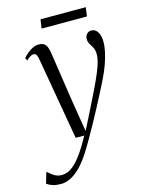

<svg xmlns="http://www.w3.org/2000/svg" viewBox="-196 -725 777 1047"><g transform="rotate(-15 193.0 -201.0)"><path d="M77.5 -434Q74 -456 69 -465.2Q64 -474.5 53 -474.5Q42.5 -474.5 32.2 -468Q22 -461.5 11 -451L3.5 -465.5Q13.5 -478.5 28.2 -490.8Q43 -503 59.8 -511Q76.5 -519 93 -519Q113.5 -519 124.5 -510.5Q135.5 -502 140.5 -487Q145.5 -472 148.5 -452.5Q155 -410 161.2 -367.8Q167.5 -325.5 173.8 -283.2Q180 -241 186.5 -198.8Q193 -156.5 200 -114L219 3L263 -84Q300 -157.5 324 -207.5Q348 -257.5 361.5 -290.8Q375 -324 380.5 -346.2Q386 -368.5 386 -386Q386 -409.5 378 -424Q370 -438.5 362.2 -450.8Q354.5 -463 354.5 -480Q354.5 -496.5 364.8 -507.5Q375 -518.5 390.5 -518.5Q405.5 -518.5 416.2 -509Q427 -499.5 433 -482Q439 -464.5 439 -440Q439 -419 433 -388.8Q427 -358.5 413.8 -320.5Q400.5 -282.5 377.5 -236.5Q364.5 -210 346.2 -174.8Q328 -139.5 307 -99.8Q286 -60 263.8 -20Q241.5 20 220.5 56.5Q199.5 93 181 121.5Q154 163.5 126.2 191.5Q98.5 219.5 70.5 233.5Q42.5 247.5 15.5 247.5Q-10.5 247.5 -28.5 242.2Q-46.5 237 -64 225L-45.5 162.5Q-32 174.5 -12.8 188Q6.5 201.5 32.5 201.5Q63 201.5 91 180.5Q119 159.5 147.2 120Q175.5 80.5 205.5 25H157ZM139 -649H394.5L387.5 -598.5H131.5Z"/></g></svg>

Font: Merriweather 144pt Light
Style: Italic
Weight: 300
Italic angle: -7.8°
Version: Version 2.101